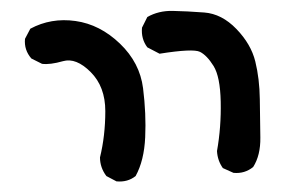

<svg xmlns="http://www.w3.org/2000/svg" viewBox="-20 -420 540 361"><path d="M199 -79 180 -89Q168 -105 168 -124Q178 -165 178 -211Q178 -257 150.5 -284.5Q123 -312 98.5 -305Q74 -298 59 -300L39 -310Q25 -326 27 -347L37 -366Q76 -387 122 -380.5Q168 -374 205.5 -338Q243 -302 249 -254Q255 -206 253 -162Q251 -118 235 -89Q220 -77 199 -79ZM419 -95 399 -104Q389 -118 388 -136Q396 -181 395 -228.5Q394 -276 381.5 -296Q369 -316 356 -322.5Q343 -329 280 -319L257 -331Q245 -347 247 -368L257 -388Q278 -400 304.5 -399.5Q331 -399 364 -396.5Q397 -394 424.5 -365.5Q452 -337 460 -304.5Q468 -272 468.5 -233.5Q469 -195 469.5 -161.5Q470 -128 456 -106Q440 -93 419 -95Z"/></svg>

Font: NaniFont Regular
Style: Regular
Weight: 400
Designer: Nanigashitei
Version: Version 1.036